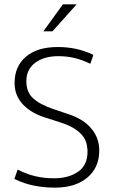

<svg xmlns="http://www.w3.org/2000/svg" viewBox="-20 -854 523 882"><path d="M246 -638Q289 -638 329 -629.5Q369 -621 409 -602L395 -561Q353 -581 318.5 -588.5Q284 -596 248 -596Q182 -596 141.5 -565.5Q101 -535 101 -481Q101 -431 132 -402.5Q163 -374 225 -353L296 -329Q365 -306 400.5 -262.5Q436 -219 436 -163Q436 -84 381 -38Q326 8 232 8Q184 8 137.5 -1Q91 -10 46 -32L61 -75Q102 -54 142.5 -44.5Q183 -35 228 -35Q295 -35 338.5 -65Q382 -95 382 -157Q382 -178 376.5 -197.5Q371 -217 356.5 -234Q342 -251 317 -266Q292 -281 253 -293L185 -315Q156 -324 131 -338.5Q106 -353 87 -372.5Q68 -392 57.5 -417Q47 -442 47 -473Q47 -549 99 -593.5Q151 -638 246 -638ZM221 -710H179L269 -834H332Z"/></svg>

Font: Mukta Malar ExtraLight
Style: Regular
Weight: 275
Designer: Aadarsh Rajan, Girish Dalvi, Yashodeep Gholap
Foundry: Ek Type
Version: Version 2.538;PS 1.000;hotconv 16.6.51;makeotf.lib2.5.65220;